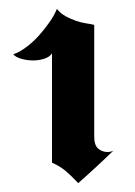

<svg xmlns="http://www.w3.org/2000/svg" viewBox="-20 -808 303 432"><path d="M192 -501Q192 -481 201 -473.5Q210 -466 222 -466Q229 -466 235 -469Q230 -464 219.5 -454Q209 -444 197 -433Q185 -422 173.5 -411.5Q162 -401 156 -396Q140 -413 127.5 -423.5Q115 -434 97 -442V-688Q92 -680 80 -676Q68 -672 55 -672Q40 -672 27 -676Q14 -680 10 -686Q23 -690 38.5 -701.5Q54 -713 67.5 -728Q81 -743 92 -759Q103 -775 108 -788Q117 -777 128.5 -771Q140 -765 151.5 -761Q163 -757 173.5 -755.5Q184 -754 192 -752Z"/></svg>

Font: New Rocker
Style: Regular
Weight: 400
Designer: Pablo Impallari, Brenda Gallo, Rodrigo Fuenzalida
Foundry: Pablo Impallari, Brenda Gallo, Rodrigo Fuenzalida
Version: Version 1.000; ttfautohint (v0.93) -l 8 -r 50 -G 200 -x 14 -